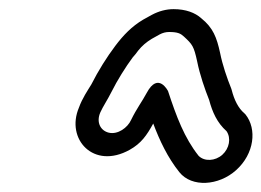

<svg xmlns="http://www.w3.org/2000/svg" viewBox="-20 -863 572 420"><path d="M217.9 -572.8C200.3 -577 189.8 -595.1 199.5 -617.2C205.1 -629.8 215.3 -644.8 224.3 -662.8C236.1 -686.6 255 -716.9 270.2 -737.3C274.7 -742.1 279.2 -747.9 282.2 -752.2C290.3 -762.5 300.4 -771.1 311.9 -778L329.3 -787.7C335.9 -791.2 342.6 -793 349.8 -793C368.7 -793 375 -789.7 382 -783.3C401 -765.8 404 -762.1 411.3 -728.6C417.2 -699.3 428 -668.1 437.5 -644.3C444.6 -617.6 455 -594.4 475.5 -576.1C486 -561 481.8 -538.3 466.3 -524.4C450.8 -510.6 427.2 -509.2 414.4 -522.2C383.3 -561.4 365.9 -608 347.6 -663.7C347.6 -663.7 326.1 -706.9 301 -659.9C290.9 -640.9 279.2 -626.2 266.7 -600.5C259.2 -583.8 237.8 -568 217.9 -572.8ZM315.2 -592.8C329.2 -555.6 346.7 -518.4 372.4 -486.3C399.5 -452.5 458.4 -456.6 496.3 -490.6C536.5 -526.5 542.5 -580.8 517 -612.7C516.4 -613.4 515.3 -614.6 514.4 -615.3C501.4 -626.2 492.4 -644.3 486.8 -666.3C486.6 -667 486.3 -668.1 486 -668.9C476.5 -692.4 466.7 -720.9 461.4 -747.5C454.1 -780.8 446.4 -802.1 420.1 -823.2C406.7 -835.2 386.4 -843 359.8 -843C343.7 -843 327.5 -838.8 311.7 -830.3L293.1 -820C268.1 -805.2 249.6 -785.7 232.5 -763.1C213.9 -738.5 195 -708.4 179.8 -678.3C171.9 -665.3 160 -648.1 152.7 -627.7C123.3 -558.6 184.8 -491.3 263.7 -535.3C288.7 -549.3 300.9 -566.6 315.2 -592.8Z"/></svg>

Font: Smoothie
Style: OutlineIt
Weight: 400
Foundry: Cannot Into Space Fonts
Version: Version 0.8